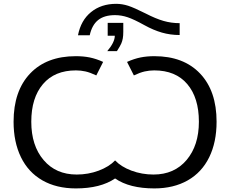

<svg xmlns="http://www.w3.org/2000/svg" viewBox="-20 -999 1231 1028"><path d="M660.2 -667.5 696.8 -595.2C718.6 -605.6 738 -612.7 754.9 -616.5C771.8 -620.2 788.7 -622.1 805.7 -622.1C882.2 -622.1 941.2 -597.7 982.7 -548.8C1024.2 -500 1044.9 -432.8 1044.9 -347.2C1044.9 -262.5 1022.9 -194.3 979 -142.3C935.1 -90.4 876 -64.5 801.8 -64.5C760.4 -64.5 721.1 -71.5 683.8 -85.4C646.6 -99.4 617.4 -117.7 596.2 -140.1C575 -117.7 545.8 -99.4 508.5 -85.4C471.3 -71.5 432 -64.5 390.6 -64.5C316.4 -64.5 257.3 -90.3 213.4 -142.1C169.4 -193.8 147.5 -262.2 147.5 -347.2C147.5 -432.5 168.3 -499.6 210 -548.6C251.6 -597.6 310.5 -622.1 386.7 -622.1C404 -622.1 421 -620.2 437.7 -616.5C454.5 -612.7 473.8 -605.6 495.6 -595.2L532.2 -667.5C507.2 -678.9 483.2 -686.8 460.4 -691.4C437.7 -696 412.8 -698.2 385.7 -698.2C281.6 -698.2 200 -667.2 141.1 -605.2C82.2 -543.2 52.7 -457.2 52.7 -347.2C52.7 -274.9 65.8 -211.8 92 -157.7C118.2 -103.7 156.5 -62.3 206.8 -33.4C257.1 -4.6 316.9 9.8 386.2 9.8C474.1 9.8 544.1 -8 596.2 -43.5C647.6 -8 717.6 9.8 806.2 9.8C875.2 9.8 934.8 -4.6 985.1 -33.2C1035.4 -61.8 1073.7 -103.1 1100.1 -157C1126.5 -210.9 1139.6 -274.3 1139.6 -347.2C1139.6 -457.2 1110.2 -543.2 1051.3 -605.2C992.4 -667.2 910.8 -698.2 806.6 -698.2C779.9 -698.2 755.2 -696 732.4 -691.4C709.6 -686.8 685.5 -678.9 660.2 -667.5ZM941.9 -811.5V-875C911.9 -875 883.1 -879 855.5 -887C827.8 -894.9 795.9 -908.2 759.8 -926.8C718.4 -947.6 687.1 -961.4 665.8 -968.3C644.4 -975.1 623.2 -978.5 602.1 -978.5C548.7 -978.5 503.8 -963.8 467.5 -934.3C431.2 -904.9 407.9 -863.4 397.5 -810.1H460.4C468.3 -846.5 483.2 -873.6 505.1 -891.4C527.1 -909.1 557.3 -918 595.7 -918C618.5 -918 641 -914.2 663.3 -906.7C685.6 -899.3 715.3 -885.3 752.4 -864.7C785.3 -846.5 816.8 -833.1 846.9 -824.5C877 -815.8 908.7 -811.5 941.9 -811.5ZM640.1 -876.5H556.6V-807.6H594.7C594.7 -784.5 581.2 -757 554.2 -725.1H606C618 -744 625.8 -757.6 629.4 -766.1C633 -774.6 635.7 -783.7 637.5 -793.5C639.2 -803.2 640.1 -814.9 640.1 -828.6Z"/></svg>

Font: Arimo
Style: Regular
Weight: 400
Designer: Steve Matteson
Foundry: Monotype Imaging Inc.
Version: Version 1.32